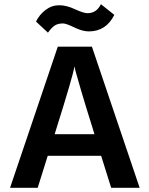

<svg xmlns="http://www.w3.org/2000/svg" viewBox="-20 -897 714 917"><path d="M462 -877 526 -826Q487 -747 404 -747Q374 -747 335 -766Q296 -785 281 -785Q257 -785 242 -775.5Q227 -766 209 -741L152 -794Q168 -827 197.5 -849.5Q227 -872 263 -872Q297 -872 338 -853Q379 -834 398 -834Q441 -834 462 -877ZM241 -256H431L422 -286Q388 -394 366.5 -467.5Q345 -541 340 -560L336 -580Q327 -530 250 -285ZM511 0 463 -153H208L160 0H28L256 -674H419L647 0Z"/></svg>

Font: Hind Semibold
Style: Regular
Weight: 600
Designer: Manushi Parikh, Satya Rajpurohit
Foundry: Indian Type Foundry
Version: Version 1.201;PS 1.0;hotconv 1.0.78;makeotf.lib2.5.61930; tt